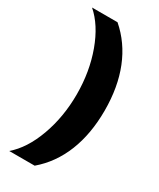

<svg xmlns="http://www.w3.org/2000/svg" viewBox="-206 -814 777 940"><g transform="rotate(30 183.0 -344.5)"><path d="M168 -344Q168 -472 128 -581.5Q88 -691 20 -750H164Q244 -681 285 -578.5Q326 -476 326 -344Q326 -212 285 -109.5Q244 -7 164 61H20Q88 3 128 -107Q168 -217 168 -344Z"/></g></svg>

Font: Sarabun ExtraBold
Style: Regular
Weight: 800
Version: Version 1.000; ttfautohint (v1.6)